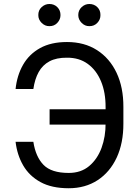

<svg xmlns="http://www.w3.org/2000/svg" viewBox="-20 -952 710 981"><path d="M532.2 -393.6V-315.4H233.4V-393.6ZM59.6 -227.5H150.4Q162.1 -150.9 202.4 -109.6Q242.7 -68.4 331.1 -68.4Q393.6 -68.4 435.5 -103.5Q477.5 -138.7 498.8 -196.5Q520 -254.4 519.5 -322.3V-403.3Q520 -479 496.3 -536.1Q472.7 -593.3 428.5 -625.5Q384.3 -657.7 322.3 -657.2Q268.6 -657.7 232.9 -638.7Q197.3 -619.6 177.5 -583.7Q157.7 -547.9 150.4 -497.1H59.6Q66.9 -566.9 97.9 -621.1Q128.9 -675.3 184.8 -706.3Q240.7 -737.3 322.3 -737.3Q411.1 -737.3 475.8 -695.8Q540.5 -654.3 575.7 -579.8Q610.8 -505.4 610.4 -405.3V-321.3Q610.8 -221.2 576.2 -146.7Q541.5 -72.3 478.5 -31.2Q415.5 9.8 331.1 9.8Q244.1 9.8 186.8 -21.7Q129.4 -53.2 98.4 -106.9Q67.4 -160.6 59.6 -227.5ZM232.4 -818.4Q210 -817.9 192.6 -835.2Q175.3 -852.5 175.8 -875Q175.3 -899.4 192.6 -915.5Q210 -931.6 232.4 -931.6Q256.8 -931.6 272.9 -915.5Q289.1 -899.4 289.1 -875Q289.1 -852.5 272.9 -835.2Q256.8 -817.9 232.4 -818.4ZM436.5 -818.4Q414.1 -817.9 397 -835.2Q379.9 -852.5 379.9 -875Q379.9 -899.4 397 -915.5Q414.1 -931.6 436.5 -931.6Q460.9 -931.6 477.3 -915.5Q493.7 -899.4 493.2 -875Q493.7 -852.5 477.3 -835.2Q460.9 -817.9 436.5 -818.4Z"/></svg>

Font: Inter V
Style: 
Weight: 400
Designer: Rasmus Andersson
Foundry: rsms
Version: Version 4.000;git-a3f224843